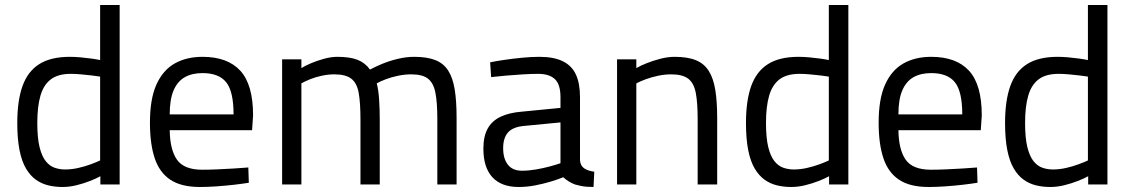

<svg xmlns="http://www.w3.org/2000/svg" viewBox="-20 -737 4516 767"><path d="M230 10Q200 10 173 3.5Q146 -3 123.5 -19Q101 -35 84 -63.5Q67 -92 58 -137Q49 -182 49 -246Q49 -335 70 -393.5Q91 -452 137 -481Q183 -510 259 -510Q278 -510 301 -508Q324 -506 345.5 -503Q367 -500 380 -497V-717H458V0H381V-33Q365 -24 339.5 -14Q314 -4 285.5 3Q257 10 230 10ZM240 -60Q266 -60 292.5 -66Q319 -72 342 -80.5Q365 -89 380 -96V-431Q368 -433 347 -435.5Q326 -438 303.5 -440Q281 -442 263 -442Q212 -442 183 -420Q154 -398 141.5 -354.5Q129 -311 129 -246Q129 -186 138 -149.5Q147 -113 162.5 -93.5Q178 -74 198 -67Q218 -60 240 -60Z M779 10Q704 10 660.5 -19Q617 -48 598 -105Q579 -162 579 -247Q579 -342 605 -399.5Q631 -457 678 -483.5Q725 -510 789 -510Q889 -510 940 -454.5Q991 -399 991 -276L987 -217H658Q659 -139 687 -99Q715 -59 788 -59Q816 -59 849.5 -60.5Q883 -62 916 -64Q949 -66 972 -68L974 -7Q950 -3 915.5 1Q881 5 845 7.5Q809 10 779 10ZM658 -280H913Q913 -372 883.5 -408.5Q854 -445 789 -445Q747 -445 718 -428.5Q689 -412 673.5 -376Q658 -340 658 -280Z M1107 0V-500H1184V-465Q1200 -475 1224 -485Q1248 -495 1275.5 -502.5Q1303 -510 1328 -510Q1378 -510 1408.5 -498Q1439 -486 1458 -459Q1478 -470 1507 -482Q1536 -494 1569.5 -502Q1603 -510 1635 -510Q1686 -510 1719 -497Q1752 -484 1770.5 -455Q1789 -426 1796.5 -379.5Q1804 -333 1804 -265V0H1727V-262Q1727 -327 1719.5 -366Q1712 -405 1690 -422.5Q1668 -440 1623 -440Q1597 -440 1570.5 -434.5Q1544 -429 1521.5 -420.5Q1499 -412 1485 -404Q1492 -378 1494.5 -339.5Q1497 -301 1497 -260V0H1420V-258Q1420 -326 1413 -365.5Q1406 -405 1383.5 -422.5Q1361 -440 1316 -440Q1291 -440 1265.5 -434.5Q1240 -429 1219 -420.5Q1198 -412 1184 -404V0Z M2052 10Q1983 10 1947 -29Q1911 -68 1911 -143Q1911 -192 1928 -223Q1945 -254 1979.5 -270.5Q2014 -287 2065 -291L2219 -306V-349Q2219 -400 2196.5 -421Q2174 -442 2130 -442Q2105 -442 2070.5 -440Q2036 -438 2002 -435Q1968 -432 1942 -429L1938 -488Q1962 -493 1996 -498Q2030 -503 2067 -506.5Q2104 -510 2135 -510Q2192 -510 2228 -492.5Q2264 -475 2280.5 -439.5Q2297 -404 2297 -349V-96Q2299 -74 2314.5 -64Q2330 -54 2354 -51L2351 10Q2337 10 2324 9Q2311 8 2299.5 5.5Q2288 3 2277 0Q2264 -5 2252.5 -12Q2241 -19 2230 -29Q2211 -21 2181.5 -12Q2152 -3 2118.5 3.5Q2085 10 2052 10ZM2065 -55Q2092 -55 2121 -60Q2150 -65 2176 -72Q2202 -79 2219 -85V-248L2074 -234Q2029 -230 2009.5 -208Q1990 -186 1990 -145Q1990 -103 2009 -79Q2028 -55 2065 -55Z M2445 0V-500H2522V-465Q2539 -475 2564.5 -485Q2590 -495 2619 -502.5Q2648 -510 2675 -510Q2727 -510 2760 -496.5Q2793 -483 2811.5 -453.5Q2830 -424 2837.5 -377.5Q2845 -331 2845 -265V0H2767V-262Q2767 -327 2759.5 -366Q2752 -405 2729.5 -422.5Q2707 -440 2661 -440Q2636 -440 2609.5 -434.5Q2583 -429 2560 -420.5Q2537 -412 2522 -404V0Z M3141 10Q3111 10 3084 3.5Q3057 -3 3034.5 -19Q3012 -35 2995 -63.5Q2978 -92 2969 -137Q2960 -182 2960 -246Q2960 -335 2981 -393.5Q3002 -452 3048 -481Q3094 -510 3170 -510Q3189 -510 3212 -508Q3235 -506 3256.5 -503Q3278 -500 3291 -497V-717H3369V0H3292V-33Q3276 -24 3250.5 -14Q3225 -4 3196.5 3Q3168 10 3141 10ZM3151 -60Q3177 -60 3203.5 -66Q3230 -72 3253 -80.5Q3276 -89 3291 -96V-431Q3279 -433 3258 -435.5Q3237 -438 3214.5 -440Q3192 -442 3174 -442Q3123 -442 3094 -420Q3065 -398 3052.5 -354.5Q3040 -311 3040 -246Q3040 -186 3049 -149.5Q3058 -113 3073.5 -93.5Q3089 -74 3109 -67Q3129 -60 3151 -60Z M3690 10Q3615 10 3571.5 -19Q3528 -48 3509 -105Q3490 -162 3490 -247Q3490 -342 3516 -399.5Q3542 -457 3589 -483.5Q3636 -510 3700 -510Q3800 -510 3851 -454.5Q3902 -399 3902 -276L3898 -217H3569Q3570 -139 3598 -99Q3626 -59 3699 -59Q3727 -59 3760.5 -60.5Q3794 -62 3827 -64Q3860 -66 3883 -68L3885 -7Q3861 -3 3826.5 1Q3792 5 3756 7.5Q3720 10 3690 10ZM3569 -280H3824Q3824 -372 3794.5 -408.5Q3765 -445 3700 -445Q3658 -445 3629 -428.5Q3600 -412 3584.5 -376Q3569 -340 3569 -280Z M4176 10Q4146 10 4119 3.5Q4092 -3 4069.5 -19Q4047 -35 4030 -63.5Q4013 -92 4004 -137Q3995 -182 3995 -246Q3995 -335 4016 -393.5Q4037 -452 4083 -481Q4129 -510 4205 -510Q4224 -510 4247 -508Q4270 -506 4291.5 -503Q4313 -500 4326 -497V-717H4404V0H4327V-33Q4311 -24 4285.5 -14Q4260 -4 4231.5 3Q4203 10 4176 10ZM4186 -60Q4212 -60 4238.5 -66Q4265 -72 4288 -80.5Q4311 -89 4326 -96V-431Q4314 -433 4293 -435.5Q4272 -438 4249.5 -440Q4227 -442 4209 -442Q4158 -442 4129 -420Q4100 -398 4087.5 -354.5Q4075 -311 4075 -246Q4075 -186 4084 -149.5Q4093 -113 4108.5 -93.5Q4124 -74 4144 -67Q4164 -60 4186 -60Z"/></svg>

Font: Cairo
Style: Regular
Weight: 400
Designer: Mohamed Gaber, Accademia di Belle Arti di Urbino
Foundry: Kief Type Foundry, Accademia di Belle Arti di Urbino
Version: Version 3.120